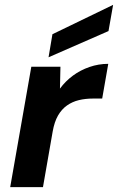

<svg xmlns="http://www.w3.org/2000/svg" viewBox="-20 -771 486 791"><path d="M22 0 109 -496H229L227 -406Q250 -437 280.5 -459.5Q311 -482 348.5 -495Q386 -508 426 -508L401 -365H364Q332 -365 305 -358.5Q278 -352 256 -336.5Q234 -321 219 -295Q204 -269 197 -229L157 0ZM180 -535 196 -630 446 -751 427 -643Z"/></svg>

Font: DM Sans 24pt
Style: Bold Italic
Weight: 700
Italic angle: -10°
Designer: Colophon Foundry, Jonny Pinhorn
Foundry: Colophon Foundry
Version: Version 4.004;gftools[0.9.30]